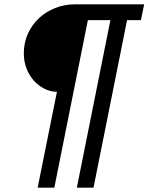

<svg xmlns="http://www.w3.org/2000/svg" viewBox="-20 -718 686 887"><path d="M243 -294Q212 -294 184 -308.5Q156 -323 135 -347Q114 -371 102 -403Q90 -435 90 -471Q90 -520 108.5 -561.5Q127 -603 159.5 -633.5Q192 -664 235 -681Q278 -698 327 -698H646L631 -625H567L412 149H335L490 -625H386L231 149H154Z"/></svg>

Font: IBM Plex Sans Text
Style: Italic
Weight: 450
Italic angle: -11°
Designer: Mike Abbink, Paul van der Laan, Pieter van Rosmalen
Foundry: Bold Monday
Version: Version 3.005